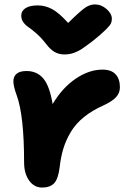

<svg xmlns="http://www.w3.org/2000/svg" viewBox="-20 -865 577 860"><path d="M404.8 -845.2Q433.6 -845.2 457.3 -824.5Q481 -803.7 481 -780.8Q481 -769 476.8 -760Q472.7 -751 453.1 -731.4Q433.6 -711.9 394 -680.2Q357.9 -653.3 344.2 -644.3Q330.6 -635.3 311 -628.2Q291.5 -621.1 268.1 -621.1Q243.2 -621.1 223.6 -632.8Q204.1 -644.5 185.1 -669.9Q166 -694.8 143.6 -714.6Q121.1 -734.4 107.4 -743.4Q93.8 -752.4 84.5 -765.4Q75.2 -778.3 75.2 -794.9Q75.2 -816.4 94.5 -828.6Q113.8 -840.8 148.9 -840.8Q182.6 -840.8 213.9 -824Q245.1 -807.1 285.2 -762.2Q341.3 -817.4 362.5 -831.3Q383.8 -845.2 404.8 -845.2ZM168.9 -24.9Q132.8 -24.9 110.4 -56.4Q87.9 -87.9 87.9 -138.2Q87.9 -345.7 55.2 -437Q40 -478 40 -501Q40 -522.5 54.4 -534.7Q68.8 -546.9 99.1 -546.9Q145.5 -546.9 173.8 -513.7Q202.1 -480.5 215.8 -398.9Q259.3 -472.2 319.3 -512.7Q379.4 -553.2 439 -553.2Q478.5 -553.2 497.8 -532.2Q517.1 -511.2 517.1 -474.1Q517.1 -448.7 500.2 -430.2Q483.4 -411.6 445.8 -394Q394 -371.1 356.9 -341.3Q319.8 -311.5 297.9 -275.1Q275.9 -238.8 264.2 -200.7Q252.4 -162.6 247.1 -115.2Q240.7 -63 222.2 -43.9Q203.6 -24.9 168.9 -24.9Z"/></svg>

Font: Shantell Sans Bouncy
Style: Bold
Weight: 700
Designer: Stephen Nixon, Anya Danilova, Shantell Martin
Foundry: Arrow Type
Version: Version 1.006;[9816181b4]